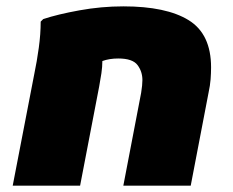

<svg xmlns="http://www.w3.org/2000/svg" viewBox="-20 -584 732 604"><path d="M20 0 88 -352Q96 -390 102 -433.5Q108 -477 108 -516L116 -524Q161 -539 230 -551.5Q299 -564 368 -564Q503 -564 573.5 -520.5Q644 -477 644 -372Q644 -354 642.5 -334.5Q641 -315 636 -292L580 0H368L424 -292Q426 -304 427 -314.5Q428 -325 428 -332Q428 -359 412.5 -379.5Q397 -400 352 -400Q338 -400 325.5 -398Q313 -396 302 -392Q302 -374 299 -353.5Q296 -333 292 -312L232 0Z"/></svg>

Font: Kufam Black
Style: Italic
Weight: 900
Italic angle: -11°
Designer: Artur Schmal
Foundry: Original Type
Version: Version 1.301; ttfautohint (v1.8.3)